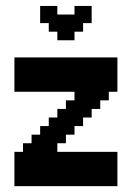

<svg xmlns="http://www.w3.org/2000/svg" viewBox="-20 -638 481 658"><path d="M29.4 -441.2H58.8V-411.8H29.4ZM58.8 -441.2H88.2V-411.8H58.8ZM88.2 -441.2H117.6V-411.8H88.2ZM117.6 -441.2H147.1V-411.8H117.6ZM147.1 -441.2H176.5V-411.8H147.1ZM176.5 -441.2H205.9V-411.8H176.5ZM205.9 -441.2H235.3V-411.8H205.9ZM235.3 -441.2H264.7V-411.8H235.3ZM264.7 -441.2H294.1V-411.8H264.7ZM294.1 -441.2H323.5V-411.8H294.1ZM323.5 -441.2H352.9V-411.8H323.5ZM323.5 -411.8H352.9V-382.4H323.5ZM352.9 -441.2H382.4V-411.8H352.9ZM352.9 -411.8H382.4V-382.4H352.9ZM352.9 -382.4H382.4V-352.9H352.9ZM352.9 -352.9H382.4V-323.5H352.9ZM323.5 -352.9H352.9V-323.5H323.5ZM294.1 -352.9H323.5V-323.5H294.1ZM264.7 -352.9H294.1V-323.5H264.7ZM235.3 -352.9H264.7V-323.5H235.3ZM205.9 -352.9H235.3V-323.5H205.9ZM176.5 -352.9H205.9V-323.5H176.5ZM147.1 -352.9H176.5V-323.5H147.1ZM117.6 -352.9H147.1V-323.5H117.6ZM88.2 -352.9H117.6V-323.5H88.2ZM58.8 -352.9H88.2V-323.5H58.8ZM29.4 -352.9H58.8V-323.5H29.4ZM29.4 -382.4H58.8V-352.9H29.4ZM29.4 -411.8H58.8V-382.4H29.4ZM58.8 -411.8H88.2V-382.4H58.8ZM88.2 -411.8H117.6V-382.4H88.2ZM117.6 -411.8H147.1V-382.4H117.6ZM147.1 -411.8H176.5V-382.4H147.1ZM176.5 -411.8H205.9V-382.4H176.5ZM205.9 -411.8H235.3V-382.4H205.9ZM235.3 -411.8H264.7V-382.4H235.3ZM264.7 -382.4H294.1V-352.9H264.7ZM294.1 -382.4H323.5V-352.9H294.1ZM323.5 -382.4H352.9V-352.9H323.5ZM294.1 -411.8H323.5V-382.4H294.1ZM264.7 -411.8H294.1V-382.4H264.7ZM205.9 -382.4H235.3V-352.9H205.9ZM176.5 -382.4H205.9V-352.9H176.5ZM147.1 -382.4H176.5V-352.9H147.1ZM117.6 -382.4H147.1V-352.9H117.6ZM88.2 -382.4H117.6V-352.9H88.2ZM58.8 -382.4H88.2V-352.9H58.8ZM235.3 -382.4H264.7V-352.9H235.3ZM323.5 -323.5H352.9V-294.1H323.5ZM294.1 -323.5H323.5V-294.1H294.1ZM264.7 -323.5H294.1V-294.1H264.7ZM235.3 -323.5H264.7V-294.1H235.3ZM235.3 -294.1H264.7V-264.7H235.3ZM205.9 -294.1H235.3V-264.7H205.9ZM264.7 -294.1H294.1V-264.7H264.7ZM294.1 -294.1H323.5V-264.7H294.1ZM264.7 -264.7H294.1V-235.3H264.7ZM235.3 -264.7H264.7V-235.3H235.3ZM205.9 -264.7H235.3V-235.3H205.9ZM176.5 -264.7H205.9V-235.3H176.5ZM147.1 -235.3H176.5V-205.9H147.1ZM176.5 -235.3H205.9V-205.9H176.5ZM205.9 -235.3H235.3V-205.9H205.9ZM235.3 -235.3H264.7V-205.9H235.3ZM58.8 -147.1H88.2V-117.6H58.8ZM88.2 -147.1H117.6V-117.6H88.2ZM117.6 -147.1H147.1V-117.6H117.6ZM147.1 -147.1H176.5V-117.6H147.1ZM147.1 -176.5H176.5V-147.1H147.1ZM176.5 -176.5H205.9V-147.1H176.5ZM176.5 -205.9H205.9V-176.5H176.5ZM205.9 -205.9H235.3V-176.5H205.9ZM147.1 -205.9H176.5V-176.5H147.1ZM117.6 -205.9H147.1V-176.5H117.6ZM117.6 -176.5H147.1V-147.1H117.6ZM88.2 -176.5H117.6V-147.1H88.2ZM29.4 -117.6H58.8V-88.2H29.4ZM58.8 -117.6H88.2V-88.2H58.8ZM88.2 -117.6H117.6V-88.2H88.2ZM117.6 -117.6H147.1V-88.2H117.6ZM147.1 -117.6H176.5V-88.2H147.1ZM176.5 -117.6H205.9V-88.2H176.5ZM205.9 -117.6H235.3V-88.2H205.9ZM235.3 -117.6H264.7V-88.2H235.3ZM264.7 -117.6H294.1V-88.2H264.7ZM294.1 -117.6H323.5V-88.2H294.1ZM323.5 -117.6H352.9V-88.2H323.5ZM352.9 -117.6H382.4V-88.2H352.9ZM352.9 -88.2H382.4V-58.8H352.9ZM352.9 -58.8H382.4V-29.4H352.9ZM352.9 -29.4H382.4V0H352.9ZM323.5 -29.4H352.9V0H323.5ZM294.1 -29.4H323.5V0H294.1ZM264.7 -29.4H294.1V0H264.7ZM235.3 -29.4H264.7V0H235.3ZM205.9 -29.4H235.3V0H205.9ZM176.5 -29.4H205.9V0H176.5ZM147.1 -29.4H176.5V0H147.1ZM117.6 -29.4H147.1V0H117.6ZM88.2 -29.4H117.6V0H88.2ZM58.8 -29.4H88.2V0H58.8ZM58.8 -58.8H88.2V-29.4H58.8ZM29.4 -58.8H58.8V-29.4H29.4ZM29.4 -88.2H58.8V-58.8H29.4ZM29.4 -29.4H58.8V0H29.4ZM88.2 -58.8H117.6V-29.4H88.2ZM117.6 -58.8H147.1V-29.4H117.6ZM147.1 -58.8H176.5V-29.4H147.1ZM176.5 -58.8H205.9V-29.4H176.5ZM205.9 -58.8H235.3V-29.4H205.9ZM235.3 -58.8H264.7V-29.4H235.3ZM264.7 -58.8H294.1V-29.4H264.7ZM294.1 -58.8H323.5V-29.4H294.1ZM323.5 -58.8H352.9V-29.4H323.5ZM323.5 -88.2H352.9V-58.8H323.5ZM294.1 -88.2H323.5V-58.8H294.1ZM235.3 -88.2H264.7V-58.8H235.3ZM205.9 -88.2H235.3V-58.8H205.9ZM176.5 -88.2H205.9V-58.8H176.5ZM147.1 -88.2H176.5V-58.8H147.1ZM117.6 -88.2H147.1V-58.8H117.6ZM88.2 -88.2H117.6V-58.8H88.2ZM58.8 -88.2H88.2V-58.8H58.8ZM264.7 -88.2H294.1V-58.8H264.7ZM176.5 -500V-529.4H205.9V-500ZM176.5 -529.4V-558.8H205.9V-529.4ZM235.3 -558.8V-588.2H264.7V-558.8ZM147.1 -529.4V-558.8H176.5V-529.4ZM147.1 -558.8V-588.2H176.5V-558.8ZM264.7 -558.8V-588.2H294.1V-558.8ZM117.6 -558.8V-588.2H147.1V-558.8ZM147.1 -588.2V-617.6H176.5V-588.2ZM117.6 -588.2V-617.6H147.1V-588.2ZM205.9 -500V-529.4H235.3V-500ZM205.9 -529.4V-558.8H235.3V-529.4ZM235.3 -529.4V-558.8H264.7V-529.4ZM205.9 -558.8V-588.2H235.3V-558.8ZM264.7 -588.2V-617.6H294.1V-588.2ZM235.3 -588.2V-617.6H264.7V-588.2ZM176.5 -558.8V-588.2H205.9V-558.8Z"/></svg>

Font: Jersey 20
Style: Regular
Weight: 400
Designer: Sarah Cadigan-Fried
Version: Version 1.000; ttfautohint (v1.8.4.7-5d5b)